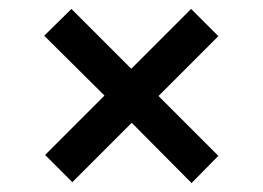

<svg xmlns="http://www.w3.org/2000/svg" viewBox="-20 -445 590 430"><path d="M469 -364 335 -230 469 -96 409 -35 275 -170 142 -37 81 -98 214 -231 79 -365 140 -425 274 -291 408 -425Z"/></svg>

Font: EauTest
Style: Bold
Weight: 700
Designer: Christian Thalmann (Catharsis Fonts)
Version: Version 0.001;PS 000.001;hotconv 1.0.88;makeotf.lib2.5.64775